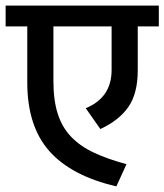

<svg xmlns="http://www.w3.org/2000/svg" viewBox="-30 -653 585 683"><path d="M535 -633V-559H460V-403Q460 -321 427 -273Q394 -225 327 -194L275 -268Q367 -306 367 -404V-559H160V-365Q160 -296 175.5 -248Q191 -200 223 -166.5Q255 -133 304 -110Q353 -87 420 -69L384 10Q224 -27 145.5 -115.5Q67 -204 67 -360V-559H-10V-633Z"/></svg>

Font: Ek Mukta Medium
Style: Regular
Weight: 500
Designer: Girish Dalvi and Yashodeep Gholap
Foundry: Ek Type
Version: Version 2.538;PS 1.002;hotconv 16.6.51;makeotf.lib2.5.65220;